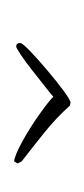

<svg xmlns="http://www.w3.org/2000/svg" viewBox="58 -390 122 279"><g transform="rotate(90 119.5 -250.0)"><path d="M214 -209Q205 -210 185 -221Q165 -232 146 -245.5Q127 -259 120 -266Q117 -263 106 -254.5Q95 -246 82.5 -236Q70 -226 59.5 -219Q49 -212 47 -212Q42 -212 42 -218Q42 -221 54 -232.5Q66 -244 82 -257.5Q98 -271 111.5 -281Q125 -291 129 -291L133 -290Q151 -270 171.5 -253.5Q192 -237 214 -220L217 -214Z"/></g></svg>

Font: Sassy Frass
Style: Regular
Weight: 400
Designer: Robert E. Leuschke
Foundry: Robert E. Leuschke
Version: Version 1.010; ttfautohint (v1.8.3)